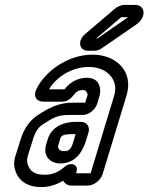

<svg xmlns="http://www.w3.org/2000/svg" viewBox="-20 -729 603 780"><path d="M375 -308 381 -328C387 -347 392 -368 379 -391C371 -406 353 -413 332 -413C294 -413 261 -392 242 -366H179C206 -413 269 -457 341 -457C416 -457 463 -404 444 -341L348 -25H289L291 -32C299 -59 271 -72 246 -54C222 -33 197 -19 162 -19C121 -19 101 -33 92 -63C88 -78 90 -87 97 -109L114 -163C123 -194 137 -213 153 -223C198 -252 213 -262 263 -262H316C341 -262 367 -283 375 -308ZM270 25H335C361 25 389 4 397 -22L494 -341C524 -440 451 -507 356 -507C257 -507 164 -441 128 -367C123 -357 120 -343 125 -333C131 -319 146 -316 158 -316H233C252 -316 268 -328 279 -343C286 -352 295 -363 317 -363C326 -363 328 -361 330 -357C339 -342 337 -349 331 -328L326 -312H278C216 -312 178 -290 133 -261C97 -237 76 -202 64 -163L47 -109C41 -91 32 -66 42 -37C55 6 92 31 147 31C181 31 210 21 237 5C242 16 254 25 270 25ZM308 -234H287C240 -234 190 -215 174 -164L167 -140C154 -96 183 -65 225 -65C298 -65 322 -132 331 -163L339 -189C347 -214 333 -234 308 -234ZM271 -184H287L281 -163C270 -126 265 -115 240 -115C220 -115 213 -128 217 -140L224 -164C227 -175 232 -184 271 -184ZM371 -573 471 -658C472 -658 472 -659 472 -659H500L376 -573H375ZM336 -523H362C374 -523 382 -525 395 -534L533 -629C578 -660 569 -709 530 -709H486C472 -709 458 -703 445 -692L325 -590C293 -562 303 -523 336 -523Z"/></svg>

Font: DIN Rundschrift
Style: MittelKontKu
Weight: 400
Version: Version 1.027